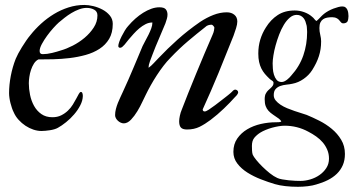

<svg xmlns="http://www.w3.org/2000/svg" viewBox="-20 -507 1407 764"><path d="M137.7 -304.2Q137.7 -291.5 149.9 -291.5Q167 -291.5 187.3 -296.4Q207.5 -301.3 223.1 -306.6Q244.1 -312.5 269.5 -325.4Q294.9 -338.4 316.7 -356.7Q338.4 -375 353 -397.5Q367.7 -419.9 367.7 -445.8Q367.7 -461.4 354.7 -468.5Q341.8 -475.6 325.2 -475.6Q310.1 -475.6 294.4 -469.7Q278.8 -463.9 264.2 -455.1Q249.5 -446.3 236.6 -436Q223.6 -425.8 213.9 -417.5Q205.1 -409.7 192.1 -395.3Q179.2 -380.9 167.2 -364.5Q155.3 -348.1 146.5 -331.8Q137.7 -315.4 137.7 -304.2ZM132.8 -270.5Q122.6 -265.6 115.2 -254.2Q107.9 -242.7 103.3 -228.8Q98.6 -214.8 96.7 -200.4Q94.7 -186 94.7 -175.8Q94.7 -153.3 99.6 -129.4Q104.5 -105.5 115.5 -85.7Q126.5 -65.9 144.5 -53.2Q162.6 -40.5 188.5 -40.5Q208.5 -40.5 223.6 -48.1Q238.8 -55.7 250.2 -66.7Q261.7 -77.6 269.8 -90.8Q277.8 -104 283.7 -115Q289.6 -126 293.7 -133.5Q297.9 -141.1 301.8 -141.1Q306.2 -141.1 307.9 -136Q309.6 -130.9 309.6 -125Q309.1 -106.4 299.3 -87.6Q289.6 -68.8 274.9 -51.8Q260.3 -34.7 242.9 -20.8Q225.6 -6.8 210.4 1.5Q204.6 4.9 196.3 7.3Q188 9.8 178.7 11.2Q169.4 12.7 160.4 13.4Q151.4 14.2 144.5 14.2Q129.4 14.2 113 8.8Q96.7 3.4 81.5 -6.6Q66.4 -16.6 54 -30.3Q41.5 -43.9 34.2 -61Q30.8 -67.4 27.6 -76.9Q24.4 -86.4 21.7 -96.7Q19 -106.9 17.6 -117.4Q16.1 -127.9 16.1 -136.7Q16.1 -168.9 22.9 -204.8Q29.8 -240.7 42.5 -272.9Q46.4 -282.2 52.7 -294.2Q59.1 -306.2 67.1 -319.1Q75.2 -332 84 -345Q92.8 -357.9 101.6 -368.2Q120.1 -391.6 143.8 -413.1Q167.5 -434.6 194.8 -451.2Q222.2 -467.8 252.7 -477.5Q283.2 -487.3 315.9 -487.3Q331.5 -487.3 351.1 -482.7Q370.6 -478 387.9 -468.8Q405.3 -459.5 417 -445.3Q428.7 -431.2 428.7 -412.1Q428.7 -376.5 414.3 -352.3Q399.9 -328.1 375.7 -312.5Q351.6 -296.9 320.6 -288.3Q289.6 -279.8 256.8 -275.9Q224.1 -272 191.7 -271.2Q159.2 -270.5 132.8 -270.5Z M692.9 -24.4Q692.9 -33.2 695.6 -46.1Q698.2 -59.1 704.1 -72.8Q714.4 -99.6 729 -136.5Q743.7 -173.3 760.3 -213.6Q776.9 -253.9 793.9 -294.2Q811 -334.5 825.7 -368.2Q830.1 -377.9 831.5 -385.5Q833 -393.1 833 -397Q833 -399.4 828.9 -404.1Q824.7 -408.7 822.3 -408.7Q815.4 -408.7 808.8 -406.7Q802.2 -404.8 796.9 -399.4Q763.2 -373 728.3 -343.5Q693.4 -314 658.2 -276.9Q644 -262.7 630.4 -244.9Q616.7 -227.1 604 -207.5Q591.3 -188 580.1 -168Q568.8 -147.9 560.1 -129.9Q555.2 -120.6 546.6 -102.1Q538.1 -83.5 526.6 -64.5Q515.1 -45.4 501.5 -31Q487.8 -16.6 473.1 -16.1Q466.8 -16.1 460.7 -18.8Q454.6 -21.5 449.5 -26.1Q444.3 -30.8 441.2 -36.6Q438 -42.5 438 -48.8Q438 -61 441.2 -73.2Q444.3 -85.4 449 -97.2Q453.6 -108.9 459 -120.1Q464.4 -131.3 469.2 -142.1Q481 -167.5 491 -190.4Q501 -213.4 510.3 -235.4Q519.5 -257.3 528.6 -278.8Q537.6 -300.3 547.4 -323.7Q551.8 -333 558.3 -344.7Q564.9 -356.4 571 -368.9Q577.1 -381.3 581.8 -393.8Q586.4 -406.2 586.4 -417.5Q572.3 -417.5 559.3 -410.9Q546.4 -404.3 534.4 -394.3Q522.5 -384.3 512 -372.6Q501.5 -360.8 492.7 -350.6Q488.8 -346.2 484.4 -340.3Q480 -334.5 475.6 -329.3Q471.2 -324.2 466.8 -320.6Q462.4 -316.9 458 -316.9Q454.1 -316.9 452.4 -319.1Q450.7 -321.3 450.7 -323.7Q450.7 -329.6 454.3 -340.1Q458 -350.6 463.9 -362.3Q469.7 -374 476.6 -385.3Q483.4 -396.5 490.2 -403.8Q503.4 -419.4 518.6 -432.9Q533.7 -446.3 549.8 -456.3Q565.9 -466.3 582.3 -472.2Q598.6 -478 614.3 -478Q633.3 -478 639.9 -469.7Q646.5 -461.4 646.5 -448.7Q646.5 -440.4 643.8 -431.6Q641.1 -422.9 638.2 -414.1Q627 -386.2 612.8 -353.8Q598.6 -321.3 587.4 -291.5Q582 -276.9 576.7 -263.2Q571.3 -249.5 571.3 -237.3Q582 -245.1 591.6 -255.6Q601.1 -266.1 609.4 -274.4Q628.4 -294.4 647.5 -313Q666.5 -331.5 686.8 -349.6Q707 -367.7 729 -385Q751 -402.3 776.4 -419.9Q802.2 -437 829.1 -447.5Q856 -458 882.3 -458Q900.9 -458 912.6 -448.2Q924.3 -438.5 924.3 -421.4Q924.3 -410.6 919.4 -394.8Q914.6 -378.9 909.2 -364.7Q879.9 -290.5 849.9 -217.5Q819.8 -144.5 786.6 -71.8Q786.6 -63.5 794.9 -63.5Q799.8 -63.5 811.3 -71Q822.8 -78.6 835.9 -88.4Q849.1 -98.1 861.3 -107.9Q873.5 -117.7 878.9 -121.6Q879.4 -122.1 882.6 -124.5Q885.7 -127 889.6 -130.1Q893.6 -133.3 897.5 -136.7Q901.4 -140.1 903.3 -142.1Q910.2 -150.4 916 -150.4Q919.9 -150.4 923.8 -147.5Q927.7 -144.5 927.7 -139.2Q927.7 -136.7 924.6 -131.6Q921.4 -126.5 915 -120.6Q896 -99.1 870.8 -75Q845.7 -50.8 817.9 -29.8Q795.9 -13.2 774.2 -2.4Q752.4 8.3 724.1 8.3Q707 8.3 700 0.7Q692.9 -6.8 692.9 -24.4Z M1064.9 -254.9Q1064.9 -247.1 1065.7 -234.4Q1066.4 -221.7 1070.1 -209.7Q1073.7 -197.8 1080.8 -189.2Q1087.9 -180.7 1100.6 -180.7Q1106 -180.7 1111.6 -183.3Q1117.2 -186 1122.3 -189.9Q1127.4 -193.8 1131.6 -198.2Q1135.7 -202.6 1138.7 -206.1Q1171.9 -242.7 1187 -286.6Q1202.1 -330.6 1202.1 -379.4Q1202.1 -380.9 1201.9 -384.5Q1201.7 -388.2 1201.4 -392.1Q1201.2 -396 1200.9 -399.7Q1200.7 -403.3 1200.2 -404.8Q1198.2 -413.1 1195.6 -420.9Q1192.9 -428.7 1188.2 -434.6Q1183.6 -440.4 1176.8 -444.1Q1169.9 -447.8 1160.6 -447.8Q1146 -447.8 1133.1 -436.8Q1120.1 -425.8 1109.6 -408.4Q1099.1 -391.1 1090.8 -369.4Q1082.5 -347.7 1076.7 -326.4Q1070.8 -305.2 1067.9 -286.1Q1064.9 -267.1 1064.9 -254.9ZM982.4 73.7Q982.4 82 982.9 92.3Q983.4 102.5 985.8 108.9Q989.3 116.7 999.8 129.6Q1010.3 142.6 1024.2 156.2Q1038.1 169.9 1053.7 182.4Q1069.3 194.8 1083.5 201.2Q1090.8 204.6 1103 206.8Q1115.2 209 1128.7 210.4Q1142.1 211.9 1154.8 212.4Q1167.5 212.9 1175.8 212.9Q1194.3 212.9 1214.4 207Q1234.4 201.2 1251 189.7Q1267.6 178.2 1278.3 161.9Q1289.1 145.5 1289.1 124Q1289.1 105 1282.2 88.9Q1275.4 72.8 1264.2 59.6Q1252.9 46.4 1238 35.9Q1223.1 25.4 1207 17.1Q1163.1 -6.8 1112.3 -6.8Q1102.1 -6.8 1088.9 -4.6Q1075.7 -2.4 1062.5 1.2Q1049.3 4.9 1037.1 10Q1024.9 15.1 1016.1 20.5Q1002 29.3 992.2 41Q982.4 52.7 982.4 73.7ZM908.7 97.2Q908.7 66.4 924.1 44.2Q939.5 22 963.6 7.6Q987.8 -6.8 1017.8 -13.7Q1047.9 -20.5 1077.6 -20.5Q1084.5 -20.5 1089.1 -20.8Q1093.8 -21 1099.1 -22.9Q1099.1 -25.4 1095.7 -29.1Q1092.3 -32.7 1089.8 -34.7Q1076.7 -43.9 1066.2 -51Q1055.7 -58.1 1048.3 -66.2Q1041 -74.2 1037.1 -85Q1033.2 -95.7 1033.2 -112.3Q1033.2 -118.7 1034.4 -125.2Q1035.6 -131.8 1038.1 -135.3Q1041.5 -142.1 1046.6 -147Q1051.8 -151.9 1056.6 -156.2Q1061.5 -160.6 1064.9 -165.3Q1068.4 -169.9 1068.4 -177.2Q1068.4 -182.6 1062.3 -186.3Q1056.2 -189.9 1051.8 -194.3Q1042 -203.6 1033.9 -213.1Q1025.9 -222.7 1020 -234.4Q1014.2 -246.1 1011 -260.5Q1007.8 -274.9 1007.8 -293.9Q1007.8 -323.2 1015.6 -349.1Q1023.4 -375 1038.1 -397.9Q1057.1 -428.7 1085 -447Q1112.8 -465.3 1152.8 -465.3Q1171.9 -465.3 1190.2 -458.7Q1208.5 -452.1 1221.2 -440.9Q1228 -435.5 1230.7 -431.4Q1233.4 -427.2 1239.3 -423.3Q1248 -430.7 1254.6 -438Q1261.2 -445.3 1269.5 -452.1Q1276.9 -458 1286.6 -463.4Q1296.4 -468.8 1306.6 -472.7Q1316.9 -476.6 1326.2 -479Q1335.4 -481.4 1342.3 -481.4Q1350.1 -481.4 1355 -477.5Q1359.9 -473.6 1362.3 -468Q1364.7 -462.4 1365.7 -455.6Q1366.7 -448.7 1366.7 -442.9Q1366.7 -437.5 1365.7 -431.4Q1364.7 -425.3 1362.3 -420.9Q1356.9 -414.1 1345.7 -414.1Q1339.8 -414.1 1335.4 -419.9Q1328.6 -429.7 1320.6 -434.1Q1312.5 -438.5 1301.8 -438.5Q1291 -438.5 1281.7 -436.8Q1272.5 -435.1 1265.6 -430.4Q1258.8 -425.8 1254.9 -417.5Q1251 -409.2 1251 -395.5Q1251 -381.8 1254.4 -368.2Q1257.8 -354.5 1257.8 -342.8Q1257.8 -326.2 1255.6 -311.8Q1253.4 -297.4 1249 -283.7Q1244.6 -270 1238 -256.3Q1231.4 -242.7 1222.2 -228Q1209 -207.5 1188 -192.9Q1167 -178.2 1143.6 -173.8Q1132.8 -171.4 1119.9 -170.2Q1106.9 -168.9 1095.7 -165Q1084.5 -161.1 1076.9 -152.8Q1069.3 -144.5 1069.3 -128.4Q1069.3 -116.7 1076.9 -107.4Q1084.5 -98.1 1096.2 -90.3Q1107.9 -82.5 1122.6 -76.4Q1137.2 -70.3 1151.9 -65.4Q1166.5 -60.5 1179.2 -56.6Q1191.9 -52.7 1200.2 -49.8Q1224.1 -40 1250.7 -26.6Q1277.3 -13.2 1300 5.6Q1322.8 24.4 1337.6 49.1Q1352.5 73.7 1352.5 105.5Q1352.5 130.9 1344 150.4Q1335.4 169.9 1320.3 184.6Q1305.2 199.2 1284.2 209.7Q1263.2 220.2 1238.3 227.1Q1225.1 231.4 1204.8 233.9Q1184.6 236.3 1165.5 236.3Q1139.2 236.3 1115.7 233.6Q1092.3 231 1073.7 225.6Q1047.4 217.8 1018.3 206.5Q989.3 195.3 964.8 179.9Q940.4 164.6 924.6 144Q908.7 123.5 908.7 97.2Z"/></svg>

Font: IM FELL French Canon
Style: Italic
Weight: 400
Italic angle: -17°
Designer: Igino Marini
Foundry: Igino Marini
Version: 3.00